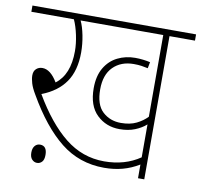

<svg xmlns="http://www.w3.org/2000/svg" viewBox="-73 -699 827 787"><g transform="rotate(10 340.5 -306.0)"><path d="M575 -596V0H549V-57Q516 -37 480.5 -27.5Q445 -18 404 -18Q301 -18 223 -80Q145 -142 75 -264Q60 -289 54.5 -307.5Q49 -326 49 -340Q49 -358 59.5 -367.5Q70 -377 85 -377Q119 -377 148 -328Q204 -370 204 -468Q204 -499 196.5 -534.5Q189 -570 177 -596H0V-622H681V-596ZM440 -211Q478 -211 504.5 -224Q531 -237 549 -256V-596H205Q216 -573 223 -537.5Q230 -502 230 -467Q230 -391 197 -343.5Q164 -296 99 -271Q164 -160 236.5 -102Q309 -44 400 -44Q486 -44 549 -87V-224Q530 -207 502.5 -196Q475 -185 439 -185Q383 -185 344.5 -222Q306 -259 306 -332Q306 -383 326 -417Q346 -451 379.5 -467.5Q413 -484 452 -484Q469 -484 485.5 -482Q502 -480 515 -477L510 -451Q497 -454 483 -456Q469 -458 451 -458Q398 -458 365.5 -425.5Q333 -393 333 -332Q333 -268 364 -239.5Q395 -211 440 -211ZM100 -28Q100 -46 108.5 -56Q117 -66 130 -66Q159 -66 159 -28Q159 -8 150.5 1Q142 10 130 10Q118 10 109 0.5Q100 -9 100 -28Z"/></g></svg>

Font: Noto Sans Devanagari UI SemiCondensed Thin
Style: Regular
Weight: 100
Width: 4
Designer: Jelle Bosma - Monotype Design Team
Foundry: Monotype Imaging Inc.
Version: Version 2.004